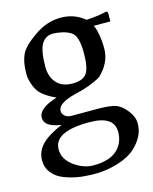

<svg xmlns="http://www.w3.org/2000/svg" viewBox="-111 -598 696 875"><g transform="rotate(-15 237.5 -160.0)"><path d="M10 83Q10 25 68 -14Q96 -33 138 -51Q59 -62 59 -105Q59 -150 148 -177Q97 -200 75 -225.5Q53 -251 44 -299Q43 -303 43 -318Q43 -372 59 -406.5Q75 -441 135 -482.5Q195 -524 259.5 -524Q324 -524 372 -484Q421 -486 469 -497L475 -491V-449H396Q404 -438 410 -405Q416 -372 416 -338Q416 -269 358 -216Q306 -186 232 -170Q150 -149 150 -113Q150 -99 162 -89Q174 -79 193 -79H312Q378 -79 403 -69Q428 -59 451.5 -29Q475 1 475 32.5Q475 64 461 91.5Q447 119 418.5 145Q390 171 337 187.5Q284 204 233 204Q182 204 149.5 198.5Q117 193 84 180.5Q51 168 30.5 142.5Q10 117 10 83ZM96 54Q96 100 140 132.5Q184 165 232 165Q306 165 342.5 132Q379 99 379 46Q379 -30 262 -30Q96 -30 96 54ZM135 -324Q135 -278 161 -249Q187 -220 236 -220Q285 -220 303 -246Q321 -272 321 -340.5Q321 -409 301 -432Q281 -455 223 -462Q218 -463 209 -463Q172 -463 153.5 -432.5Q135 -402 135 -324Z"/></g></svg>

Font: Prociono
Style: Regular
Weight: 400
Designer: Barry Schwartz
Foundry: The Crud Factory
Version: Version 2.301